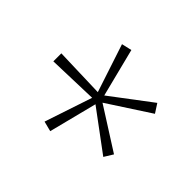

<svg xmlns="http://www.w3.org/2000/svg" viewBox="-93 -1036 696 696"><g transform="rotate(-45 254.5 -688.5)"><path d="M275 -886H234L240 -693L57 -754L47 -715L232 -668L117 -513L151 -492L254 -654L360 -491L394 -513L277 -668L463 -715L454 -754L269 -693Z"/></g></svg>

Font: Noto Sans Kannada UI Condensed ExtraLight
Style: Regular
Weight: 200
Width: 3
Designer: Jelle Bosma - Monotype Design Team
Foundry: Monotype Imaging Inc.
Version: Version 2.005